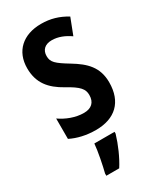

<svg xmlns="http://www.w3.org/2000/svg" viewBox="-197 -619 754 905"><g transform="rotate(-30 180.5 -166.0)"><path d="M332 -154C332 -237 286 -280 220 -320C154 -360 138 -375 138 -408C138 -441 159 -461 196 -461C231 -461 264 -447 294 -426L328 -514C285 -540 242 -553 191 -553C92 -553 30 -496 30 -404C30 -323 71 -276 139 -238C205 -202 221 -181 221 -149C221 -109 198 -88 157 -88C111 -88 64 -107 30 -131V-20C68 -1 114 10 166 10C270 10 332 -47 332 -154ZM237 71V61H127C124 101 109 174 100 209V221H170C197 179 222 122 237 71Z"/></g></svg>

Font: Noto Sans Devanagari ExtraCondensed SemiBold
Style: Regular
Weight: 600
Width: 2
Designer: Jelle Bosma - Monotype Design Team
Foundry: Monotype Imaging Inc.
Version: Version 2.004